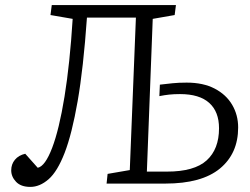

<svg xmlns="http://www.w3.org/2000/svg" viewBox="-20 -720 979 753"><path d="M513 -651H321Q307 -452 284.5 -323Q262 -194 233.5 -120.5Q205 -47 170.5 -17Q136 13 99 13Q62 13 43 -7Q24 -27 24 -52Q24 -76 38.5 -93.5Q53 -111 79 -117L128 -62Q157 -68 184.5 -140Q212 -212 233 -341Q254 -470 265 -646L178 -661L183 -700H670L665 -661L579 -646L556 -47H635Q742 -47 790.5 -91Q839 -135 839 -217Q839 -282 800.5 -316.5Q762 -351 686 -351Q662 -351 643.5 -349Q625 -347 605 -343L607 -388Q633 -391 656.5 -393.5Q680 -396 712 -396Q777 -396 822 -372.5Q867 -349 890.5 -309Q914 -269 914 -220Q914 -118 842.5 -59Q771 0 628 0H398L402 -38L489 -53Z"/></svg>

Font: Literata 12pt Light
Style: Italic
Weight: 300
Italic angle: -2°
Designer: Latin by Veronika Burian and Jose Scaglione. Greek by Irene Vlachou. Cyrillic by Vera Evstafieva
Foundry: TypeTogether
Version: Version 3.002